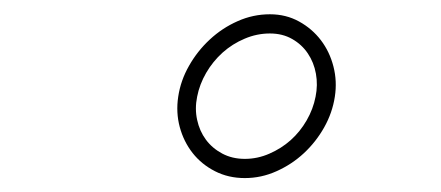

<svg xmlns="http://www.w3.org/2000/svg" viewBox="-20 -741 627 273"><path d="M233.4 -603.5Q236.8 -626.5 248.8 -647.5Q260.7 -668.5 278.3 -684.8Q295.9 -701.2 317.9 -710.9Q339.8 -720.7 363.8 -720.7Q386.7 -720.7 405.3 -710.4Q423.8 -700.2 436.3 -683.8Q448.7 -667.5 454.1 -646.5Q459.5 -625.5 456.1 -603.5Q452.6 -580.6 440.9 -559.8Q429.2 -539.1 412.1 -523.2Q395 -507.3 373.3 -497.6Q351.6 -487.8 328.1 -487.8Q304.7 -487.8 285.6 -497.6Q266.6 -507.3 253.9 -523.4Q241.2 -539.6 235.6 -560.3Q230 -581.1 233.4 -603.5ZM260.3 -603.5Q256.8 -586.4 260.3 -570.6Q263.7 -554.7 272.7 -542.5Q281.7 -530.3 295.9 -522.7Q310.1 -515.1 328.1 -515.1Q346.2 -515.1 363 -522.5Q379.9 -529.8 393.3 -541.7Q406.7 -553.7 416 -569.8Q425.3 -585.9 428.7 -603.5Q432.1 -620.1 429.2 -636.2Q426.3 -652.3 417.7 -665Q409.2 -677.7 395.5 -685.5Q381.8 -693.4 363.8 -693.4Q345.2 -693.4 327.9 -686Q310.5 -678.7 296.6 -666.3Q282.7 -653.8 273.2 -637.5Q263.7 -621.1 260.3 -603.5Z"/></svg>

Font: Roboto Mono Thin
Style: Italic
Weight: 250
Designer: Google
Version: Version 2.000985; 2015; ttfautohint (v1.3)